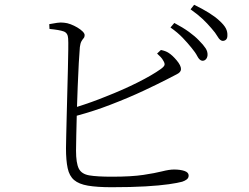

<svg xmlns="http://www.w3.org/2000/svg" viewBox="-20 -792 1040 803"><path d="M447 -9Q386 -9 348 -15.5Q310 -22 290 -39Q270 -56 263 -88.5Q256 -121 256 -172Q256 -189 257 -225.5Q258 -262 259 -309Q260 -356 261.5 -407Q263 -458 264 -504Q265 -550 265.5 -584Q266 -618 265 -631Q264 -654 246.5 -660.5Q229 -667 187 -671L186 -691Q203 -694 218.5 -696.5Q234 -699 248 -697Q261 -696 275.5 -690.5Q290 -685 303.5 -677Q317 -669 325.5 -660.5Q334 -652 334 -645Q334 -637 329.5 -632Q325 -627 320.5 -619Q316 -611 314 -595Q312 -573 309.5 -528.5Q307 -484 305 -430Q303 -387 302 -345Q363 -364 422 -388Q496 -417 556.5 -447.5Q617 -478 652 -503Q666 -513 668 -520Q670 -527 663 -538Q659 -546 652 -553.5Q645 -561 637 -568L653 -583Q663 -581 671 -578Q679 -575 685 -571Q701 -561 719 -539.5Q737 -518 737 -503Q737 -490 719.5 -481.5Q702 -473 674 -458Q641 -441 580.5 -412.5Q520 -384 442 -354Q375 -328 301 -308Q300 -262 299 -225Q298 -182 298 -162Q298 -110 309.5 -87Q321 -64 353.5 -58.5Q386 -53 448 -53Q530 -53 579.5 -60.5Q629 -68 658.5 -75.5Q688 -83 708 -83Q734 -83 751.5 -77Q769 -71 769 -58Q769 -48 761.5 -42Q754 -36 742 -32Q724 -27 686 -21.5Q648 -16 588.5 -12.5Q529 -9 447 -9ZM825 -538Q814 -540 805.5 -556.5Q797 -573 781 -592Q765 -612 744 -634Q723 -656 693 -677L709 -696Q745 -677 770.5 -658.5Q796 -640 812 -623Q831 -604 840 -590Q849 -576 848 -561Q847 -550 840.5 -543.5Q834 -537 825 -538ZM911 -621Q900 -622 890.5 -638.5Q881 -655 864 -674Q847 -694 827.5 -712.5Q808 -731 777 -753L792 -772Q827 -755 853.5 -738.5Q880 -722 897 -706Q917 -688 924.5 -673.5Q932 -659 931 -643Q931 -632 925.5 -626.5Q920 -621 911 -621Z"/></svg>

Font: Noto Serif HK ExtraLight ExtraLight
Style: Regular
Weight: 250
Version: Version 2.003-H1;hotconv 1.1.1;makeotfexe 2.6.0